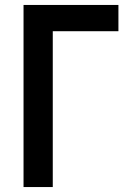

<svg xmlns="http://www.w3.org/2000/svg" viewBox="-20 -755 540 775"><path d="M75 0V-735H458V-629H193V0Z"/></svg>

Font: Iosevka SS01
Style: Bold
Weight: 700
Monospace: yes
Designer: Belleve Invis
Foundry: Belleve Invis
Version: 2.3.3; ttfautohint (v1.8.3)